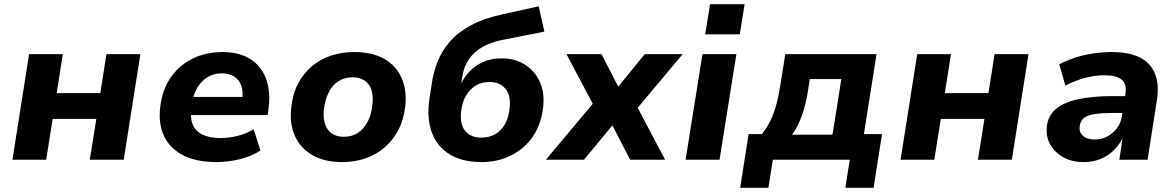

<svg xmlns="http://www.w3.org/2000/svg" viewBox="-20 -758 5582 911"><path d="M39 0 118 -501H278L249 -316H456L485 -501H646L567 0H406L437 -194H230L199 0Z M1008 11Q911 11 848.5 -21.5Q786 -54 758.5 -112Q731 -170 740 -248Q748 -326 786.5 -385Q825 -444 889 -477.5Q953 -511 1036 -511Q1114 -511 1166.5 -478.5Q1219 -446 1242 -385.5Q1265 -325 1254 -242L1250 -212H862L875 -298H1144L1128 -281Q1135 -321 1125.5 -349.5Q1116 -378 1092.5 -394Q1069 -410 1032 -410Q995 -410 966 -392.5Q937 -375 918.5 -345.5Q900 -316 893 -278L889 -251Q881 -202 893.5 -169.5Q906 -137 939.5 -120Q973 -103 1025 -103Q1066 -103 1108.5 -113.5Q1151 -124 1183 -145L1216 -44Q1173 -16 1117.5 -2.5Q1062 11 1008 11Z M1603 11Q1519 11 1462 -22Q1405 -55 1379 -113.5Q1353 -172 1362 -247Q1368 -311 1393.5 -360Q1419 -409 1459 -443Q1499 -477 1550.5 -494Q1602 -511 1661 -511Q1746 -511 1802.5 -479Q1859 -447 1885 -389Q1911 -331 1903 -255Q1896 -191 1870.5 -142Q1845 -93 1805 -58.5Q1765 -24 1714 -6.5Q1663 11 1603 11ZM1612 -109Q1651 -109 1679.5 -128.5Q1708 -148 1725.5 -182.5Q1743 -217 1747 -263Q1754 -323 1729.5 -357Q1705 -391 1652 -391Q1614 -391 1585.5 -372.5Q1557 -354 1539.5 -319.5Q1522 -285 1517 -239Q1510 -179 1535 -144Q1560 -109 1612 -109Z M2265 11Q2173 11 2113 -26Q2053 -63 2028.5 -130.5Q2004 -198 2018 -292L2028 -357Q2036 -414 2056 -465Q2076 -516 2114 -560Q2152 -604 2213.5 -637.5Q2275 -671 2368 -691L2536 -728L2563 -608L2361 -568Q2307 -557 2267.5 -534Q2228 -511 2204.5 -476.5Q2181 -442 2174 -396L2168 -359H2167Q2181 -390 2207 -418Q2233 -446 2271 -463.5Q2309 -481 2360 -481Q2420 -482 2468 -453Q2516 -424 2540.5 -371.5Q2565 -319 2557 -250Q2548 -167 2507.5 -109Q2467 -51 2404 -20Q2341 11 2265 11ZM2263 -105Q2301 -105 2329.5 -121Q2358 -137 2376 -169Q2394 -201 2398 -245Q2405 -304 2378.5 -336.5Q2352 -369 2302 -369Q2266 -369 2237.5 -352Q2209 -335 2191 -304Q2173 -273 2168 -230Q2161 -168 2187.5 -136.5Q2214 -105 2263 -105Z M2570 0 2817 -295 2822 -210 2668 -501H2834L2917 -340H2908L3039 -501H3219L2976 -211L2979 -297L3136 0H2970L2881 -172H2893L2751 0Z M3326 -595 3349 -738H3513L3490 -595ZM3233 0 3313 -501H3474L3394 0Z M3492 133 3532 -122H3595Q3618 -150 3634.5 -183.5Q3651 -217 3663 -260.5Q3675 -304 3684 -362L3706 -501H4139L4079 -122H4165L4125 133H3991L4012 0H3647L3626 133ZM3738 -119H3930L3972 -383H3822L3813 -322Q3804 -265 3785 -210.5Q3766 -156 3738 -119Z M4253 0 4332 -501H4492L4463 -316H4670L4699 -501H4860L4781 0H4620L4651 -194H4444L4413 0Z M5122 11Q5066 11 5025 -12Q4984 -35 4963 -73Q4942 -111 4947 -157Q4952 -206 4987 -238Q5022 -270 5090 -286Q5158 -302 5261 -302H5336L5324 -222H5262Q5210 -222 5175.5 -217Q5141 -212 5123.5 -198.5Q5106 -185 5103 -159Q5099 -130 5119 -113Q5139 -96 5175 -96Q5206 -96 5233 -110Q5260 -124 5279 -148.5Q5298 -173 5303 -207L5320 -312Q5327 -359 5302 -380Q5277 -401 5220 -401Q5179 -401 5132.5 -389.5Q5086 -378 5035 -352L5006 -453Q5042 -472 5083 -485Q5124 -498 5167.5 -504.5Q5211 -511 5256 -511Q5338 -511 5389 -485Q5440 -459 5460.5 -407.5Q5481 -356 5469 -281L5425 0H5291L5306 -100H5305Q5287 -65 5259.5 -40Q5232 -15 5197.5 -2Q5163 11 5122 11Z"/></svg>

Font: Nunito Sans 8pt ExtraBold
Style: Italic
Weight: 800
Italic angle: -9°
Version: Version 3.101;gftools[0.9.27]